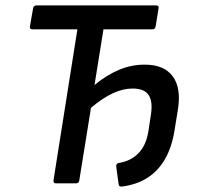

<svg xmlns="http://www.w3.org/2000/svg" viewBox="-20 -675 726 707"><path d="M429 12Q418 13 417 4L408 -61Q407 -74 418 -75Q462 -82 490.5 -111.5Q519 -141 527 -195L536 -255Q543 -302 527 -325.5Q511 -349 468 -349Q434 -349 396.5 -332Q359 -315 315 -278L272 -11Q270 0 261 0H185Q176 0 177 -11L265 -567H100Q89 -567 90 -577L102 -645Q104 -655 114 -655H555Q566 -655 564 -645L553 -577Q551 -567 541 -567H361L328 -362Q373 -399 418.5 -418Q464 -437 513 -437Q584 -437 616 -394Q648 -351 635 -271L623 -197Q613 -133 587.5 -89Q562 -45 522.5 -20Q483 5 429 12Z"/></svg>

Font: Sofia Sans Semi Condensed SemiBold
Style: Italic
Weight: 600
Italic angle: -9°
Version: Version 4.100